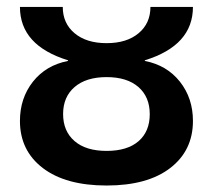

<svg xmlns="http://www.w3.org/2000/svg" viewBox="-20 -540 631 569"><path d="M39.1 -181.6Q39.1 -249 77.6 -297.9Q116.2 -346.7 181.6 -359.4V-361.3Q39.1 -405.3 39.1 -519.5H166Q166 -470.7 201.2 -441.4Q236.3 -412.1 295.9 -412.1Q355.5 -412.1 390.6 -441.4Q425.8 -470.7 425.8 -519.5H551.8Q551.8 -405.3 409.2 -361.3V-359.4Q474.6 -346.7 513.2 -297.9Q551.8 -249 551.8 -181.6Q551.8 -93.8 484.4 -42Q417 9.8 295.9 9.8Q174.8 9.8 106.9 -42Q39.1 -93.8 39.1 -181.6ZM201.2 -282.2Q167 -252.9 167 -202.1Q167 -151.4 200.7 -122.1Q234.4 -92.8 295.9 -92.8Q357.4 -92.8 390.6 -121.6Q423.8 -150.4 423.8 -201.7Q423.8 -252.9 390.1 -282.2Q356.4 -311.5 295.9 -311.5Q235.4 -311.5 201.2 -282.2Z"/></svg>

Font: GenEi M Gothic v2 Bold
Style: Regular
Weight: 700
Version: Version 2.0